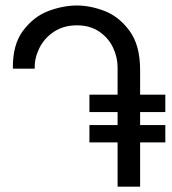

<svg xmlns="http://www.w3.org/2000/svg" viewBox="-20 -696 640 716"><path d="M266.5 -675.5Q316.5 -675.5 370 -655Q423.5 -634.5 463 -581Q502.5 -527.5 502.5 -435V-343H596.5V-278H502.5V-229.5H596.5V-165H502.5V0H418.5V-165H313.5V-229.5H418.5V-278H313.5V-343H418.5V-445Q418.5 -482.5 401.5 -518.5Q384.5 -554.5 350.2 -578Q316 -601.5 267 -601.5Q216.5 -601.5 180.2 -577Q144 -552.5 126 -515Q108 -477.5 109.5 -440H28Q26.5 -529.5 66.5 -582.2Q106.5 -635 161.2 -655.2Q216 -675.5 266.5 -675.5Z"/></svg>

Font: JuliaMono Italic
Style: Regular
Weight: 400
Italic angle: -9°
Monospace: yes
Designer: cormullion
Foundry: corm
Version: Version 0.049; ttfautohint (v1.8.4)